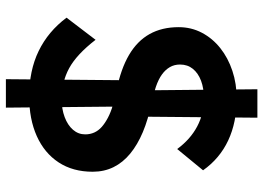

<svg xmlns="http://www.w3.org/2000/svg" viewBox="-144 -680 915 668"><g transform="rotate(90 314.0 -346.5)"><path d="M42 -120 119 -221Q170 -155 218 -129Q266 -103 326 -103Q360 -103 388 -113.5Q416 -124 432 -142.5Q448 -161 448 -185Q448 -202 441.5 -216.5Q435 -231 422 -242.5Q409 -254 390 -264Q371 -274 347 -281Q323 -288 294 -294Q220 -309 171.5 -337.5Q123 -366 99 -409Q75 -452 75 -510Q75 -554 94.5 -591Q114 -628 148 -655Q182 -682 227 -697Q272 -712 324 -712Q406 -712 469 -682.5Q532 -653 573 -595L499 -505Q465 -551 420.5 -574.5Q376 -598 324 -598Q288 -598 261.5 -588Q235 -578 220 -559.5Q205 -541 205 -515Q205 -495 214 -479.5Q223 -464 239.5 -452Q256 -440 282 -431Q308 -422 341 -415Q396 -404 440 -385.5Q484 -367 515 -341.5Q546 -316 562 -283.5Q578 -251 578 -211Q578 -142 545.5 -92.5Q513 -43 454 -16.5Q395 10 316 10Q226 10 158 -23Q90 -56 42 -120ZM256 91 260 -367 351 -334 355 91ZM386 -334 295 -367 291 -784H390Z"/></g></svg>

Font: Our Lexend Medium
Style: Regular
Weight: 500
Designer: Bonnie Shaver-Troup, Thomas Jockin
Foundry: Lexend
Version: Version 1.007